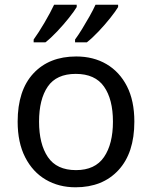

<svg xmlns="http://www.w3.org/2000/svg" viewBox="-20 -786 645 816"><path d="M551 -269Q551 -136 483.5 -63Q416 10 301 10Q230 10 174.5 -22.5Q119 -55 87 -117.5Q55 -180 55 -269Q55 -402 122 -474Q189 -546 304 -546Q377 -546 432.5 -513.5Q488 -481 519.5 -419.5Q551 -358 551 -269ZM146 -269Q146 -174 183.5 -118.5Q221 -63 303 -63Q384 -63 422 -118.5Q460 -174 460 -269Q460 -364 422 -418Q384 -472 302 -472Q220 -472 183 -418Q146 -364 146 -269ZM482 -756Q472 -739 449 -710Q426 -681 399 -652.5Q372 -624 349 -606H299V-618Q313 -637 329 -663Q345 -689 360.5 -716.5Q376 -744 386 -766H482ZM306 -756Q296 -739 273 -710Q250 -681 223 -652.5Q196 -624 173 -606H123V-618Q144 -647 169 -689.5Q194 -732 210 -766H306Z"/></svg>

Font: Noto Sans SignWriting
Style: Regular
Weight: 400
Designer: Monotype Design Team
Foundry: Monotype Imaging Inc.
Version: Version 2.004; ttfautohint (v1.8.4.7-5d5b)